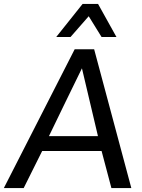

<svg xmlns="http://www.w3.org/2000/svg" viewBox="-24 -963 728 983"><path d="M263.7 -773.4 398.9 -942.9H478L572.3 -773.4H496.1L430.2 -879.9L336.9 -773.4ZM477.5 -266.1Q437 -440.9 395.5 -613.3Q352.5 -525.4 310.5 -439.2Q268.6 -353 226.6 -266.1ZM-4.4 0 358.4 -710.9H458L648.4 0H546.4L496.1 -189.9H191.9L97.2 0Z"/></svg>

Font: Ride
Style: Italic
Weight: 400
Version: Version 3.000